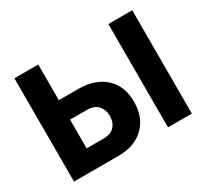

<svg xmlns="http://www.w3.org/2000/svg" viewBox="-141 -926 1229 1143"><g transform="rotate(-30 473.0 -355.0)"><path d="M67.9 0V-710H231.9V-464.8H363.8Q481.9 -464.8 548.6 -402.8Q615.2 -340.8 615.2 -233.9Q615.2 -127 550.5 -63.5Q485.8 0 373 0ZM713.9 0V-710H877.9V0ZM231.9 -133.8H350.1Q398.4 -133.8 423.3 -161.1Q448.2 -188.5 448.2 -233.9Q448.2 -275.4 423.1 -303.2Q397.9 -331.1 349.1 -331.1H231.9Z"/></g></svg>

Font: Raleway-v4020 ExtraBold
Style: Regular
Weight: 800
Designer: Matt McInerney, Pablo Impallari, Rodrigo Fuenzalida
Foundry: Matt McInerney, Pablo Impallari, Rodrigo Fuenzalida
Version: Version 4.020;PS 004.020;hotconv 1.0.88;makeotf.lib2.5.64775